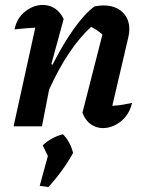

<svg xmlns="http://www.w3.org/2000/svg" viewBox="-20 -512 592 778"><path d="M35 0 123 -400Q106 -399 86.5 -397.5Q67 -396 39 -393Q48 -439 82 -465.5Q116 -492 153 -492Q180 -492 202 -478Q224 -464 238 -435L188 -252L193 -250Q235 -333 279.5 -395.5Q324 -458 363 -486Q385 -490 398 -490Q447 -490 475.5 -463.5Q504 -437 504 -394Q504 -377 500 -361L435 -83Q461 -85 479 -88Q497 -91 515 -95Q504 -47 469.5 -20Q435 7 397 7Q370 7 348 -8.5Q326 -24 314 -55L395 -372Q373 -392 349 -403Q303 -361 260 -297Q217 -233 179 -149L150 0ZM141 241 174 120 153 77Q188 44 235 32Q266 64 276 108Q234 183 176 246Z"/></svg>

Font: Piazzolla SemiBold
Style: Italic
Weight: 600
Italic angle: -11.3°
Designer: Juan Pablo del Peral
Foundry: Huerta Tipografica
Version: Version 1.330